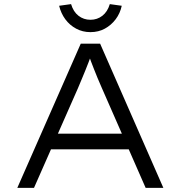

<svg xmlns="http://www.w3.org/2000/svg" viewBox="-20 -912 877 932"><path d="M64 0 372 -700H466L773 0H687L473 -488Q462 -512 453.5 -533.5Q445 -555 437 -574.5Q429 -594 421.5 -614.5Q414 -635 406 -658H428Q418 -631 410 -610Q402 -589 394 -569.5Q386 -550 377.5 -529.5Q369 -509 358 -483L145 0ZM193 -187 223 -263H609L631 -187ZM419 -756Q381 -756 349.5 -773Q318 -790 297 -818.5Q276 -847 267 -884L325 -892Q336 -855 361 -835.5Q386 -816 419 -816Q452 -816 477 -835.5Q502 -855 513 -892L571 -884Q563 -847 541.5 -818.5Q520 -790 489 -773Q458 -756 419 -756Z"/></svg>

Font: Lexend Giga Light
Style: Regular
Weight: 300
Version: Version 1.007